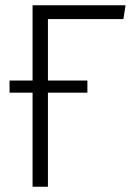

<svg xmlns="http://www.w3.org/2000/svg" viewBox="-20 -705 503 725"><path d="M161 -633V-401H310V-355H161V0H103V-355H16V-401H103V-685H454L446 -633Z"/></svg>

Font: Fira Sans Condensed Light
Style: Regular
Weight: 300
Width: 3
Designer: bBox Type GmbH & Carrois Corporate GbR & Edenspiekermann AG
Foundry: bBox Type GmbH & Carrois Corporate GbR & Edenspiekermann AG
Version: Version 4.301